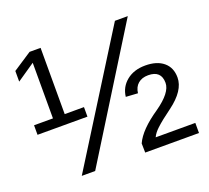

<svg xmlns="http://www.w3.org/2000/svg" viewBox="-118 -836 1070 983"><g transform="rotate(-20 417.0 -344.0)"><path d="M299 -275H27V-327H130V-630L32 -563V-621L134 -688H194V-327H299ZM669 -688 241 0H168L599 -688ZM807 -1H514L513 -51Q542 -116 644 -185Q734 -248 734 -301Q734 -368 663 -368Q629 -368 608 -350Q587 -332 583 -299L518 -303Q524 -355 564 -387.5Q604 -420 666 -420Q729 -420 765 -390Q801 -360 801 -306Q801 -235 709 -167Q654 -127 625 -100Q601 -78 591 -56H807Z"/></g></svg>

Font: Libra Sans
Style: Regular
Weight: 400
Foundry: Context Ltd
Version: Version 1.002